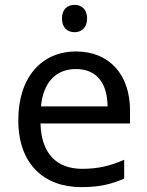

<svg xmlns="http://www.w3.org/2000/svg" viewBox="-20 -757 604 787"><path d="M286 -737C257 -737 234 -720 234 -681C234 -643 257 -625 286 -625C313 -625 337 -643 337 -681C337 -720 313 -737 286 -737ZM292 -546C150 -546 55 -440 55 -264C55 -85 160 10 313 10C386 10 434 -1 489 -25V-102C433 -78 385 -65 317 -65C210 -65 149 -130 146 -251H513V-304C513 -450 429 -546 292 -546ZM291 -474C380 -474 420 -412 421 -321H148C157 -417 207 -474 291 -474Z"/></svg>

Font: Noto Sans Mro
Style: Regular
Weight: 400
Designer: Monotype Design Team
Foundry: Monotype Imaging Inc.
Version: Version 2.001